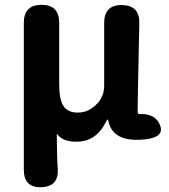

<svg xmlns="http://www.w3.org/2000/svg" viewBox="-20 -580 704 798"><path d="M153 198Q79 201 79 125V-485Q79 -560 153 -560Q226 -560 226 -485V-229Q226 -166 244 -139Q262 -112 303 -112Q336 -112 362 -130.5Q388 -149 400 -171Q413 -195 413 -222V-485Q413 -560 487 -559Q561 -558 559 -483L553 -190Q552 -153 552 -116Q552 -106 559 -106Q626 -109 645 -60Q665 -10 584 -1Q452 14 431 -74Q429 -84 427.5 -84Q426 -84 419 -71Q379 9 297 9Q242 9 219 -21Q216 -25 216 -20Q217 88 220 119Q226 195 153 198Z"/></svg>

Font: Resource Han Rounded KR
Style: Bold
Weight: 700
Designer: Cyano Hao (round all glyphs); Ryoko NISHIZUKA 西塚涼子 (kana, bopomofo & ideographs); Paul D. Hunt (Latin, Greek & Cyrillic)
Foundry: Cyano Hao
Version: 0.990